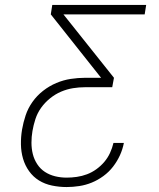

<svg xmlns="http://www.w3.org/2000/svg" viewBox="-20 -755 640 775"><path d="M249 0Q219 0 190 -6Q161 -12 137.5 -26.5Q114 -41 97.5 -64Q81 -87 73 -114.5Q65 -142 64.5 -172Q64 -202 69 -232Q74 -261 83.5 -289.5Q93 -318 111 -343.5Q129 -369 154 -388.5Q179 -408 207.5 -420Q236 -432 265.5 -436.5Q295 -441 324 -441H388L185 -697L191 -735H570L564 -697H236L440 -441L433 -403H324Q299 -403 274.5 -399Q250 -395 226.5 -385Q203 -375 182 -358Q161 -341 146 -320Q131 -299 123 -274.5Q115 -250 111 -226Q107 -203 107 -179Q107 -155 112.5 -133Q118 -111 130.5 -92Q143 -73 161.5 -61Q180 -49 202.5 -43.5Q225 -38 249 -38Q269 -38 290 -41Q311 -44 331 -51.5Q351 -59 369 -72Q387 -85 401 -101.5Q415 -118 424 -137.5Q433 -157 438 -178H480Q475 -152 464 -128Q453 -104 436.5 -82.5Q420 -61 397.5 -44.5Q375 -28 350.5 -18Q326 -8 300 -4Q274 0 249 0Z"/></svg>

Font: Iosevka Curly XLtExObl
Style: Regular
Weight: 200
Width: 7
Italic angle: -9°
Monospace: yes
Designer: Belleve Invis
Foundry: Belleve Invis
Version: Version 11.0.1; ttfautohint (v1.8.3)